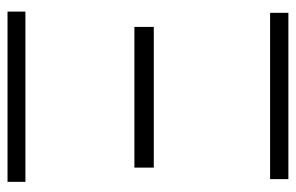

<svg xmlns="http://www.w3.org/2000/svg" viewBox="-156 -620 776 503"><g transform="rotate(-90 231.5 -368.0)"><path d="M7.1 -688.9V-735.8H453.1V-688.9ZM14.2 0V-47.9H449.9V0ZM44.4 -352.6V-403.4H413V-352.6Z"/></g></svg>

Font: Inter Extra Light BETA
Style: Regular
Weight: 200
Designer: Rasmus Andersson
Foundry: rsms
Version: Version 3.011;git-f93a4a705